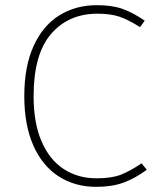

<svg xmlns="http://www.w3.org/2000/svg" viewBox="-20 -713 613 743"><path d="M540 -633 522 -608Q476 -637 442 -648.5Q408 -660 357 -660Q245 -660 177.5 -581.5Q110 -503 110 -341Q110 -237 141 -165.5Q172 -94 227 -58.5Q282 -23 353 -23Q411 -23 446.5 -36.5Q482 -50 528 -81L548 -56Q503 -23 458.5 -6.5Q414 10 352 10Q270 10 207 -30.5Q144 -71 109 -150Q74 -229 74 -341Q74 -456 110 -535Q146 -614 209.5 -653.5Q273 -693 355 -693Q414 -693 454.5 -678.5Q495 -664 540 -633Z"/></svg>

Font: FiraGO UltraLight
Style: Regular
Weight: 200
Designer: bBox Type
Foundry: bBox Type GmbH
Version: Version 1.001